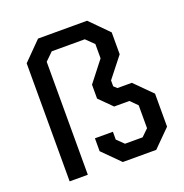

<svg xmlns="http://www.w3.org/2000/svg" viewBox="-126 -810 886 923"><g transform="rotate(-20 317.5 -348.5)"><path d="M75 -604 167 -697H418L510 -604V-492L428 -388V-358L444 -343H518L605 -256V-87L518 0H347L260 -87V-153H352V-113L387 -79H477L512 -113V-230L477 -265H399L335 -329V-400L417 -505V-578L377 -617H208L168 -578V0H75Z"/></g></svg>

Font: Chakra Petch Medium
Style: Regular
Weight: 500
Designer: Katatrad Aksorn Co.,Ltd.
Foundry: Cadson Demak Co.,Ltd.
Version: Version 1.000; ttfautohint (v1.6)